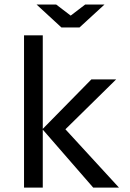

<svg xmlns="http://www.w3.org/2000/svg" viewBox="-20 -850 590 870"><path d="M519 0 276.4 -264.2 506.3 -490.2H394L173.8 -266.1V-689.9H88.9V0H173.8V-262.7L402.3 0ZM145.5 -829.6 258.3 -725.6H340.3L453.6 -829.6H366.2L300.3 -779.3L234.4 -829.6ZM24.4 -657.7Z"/></svg>

Font: CodeNewRoman Nerd Font Mono
Style: Regular
Weight: 400
Monospace: yes
Designer: Sam Radian
Foundry: Code New Roman
Version: Version 2.00 November 29, 2014;Nerd Fonts 3.2.1